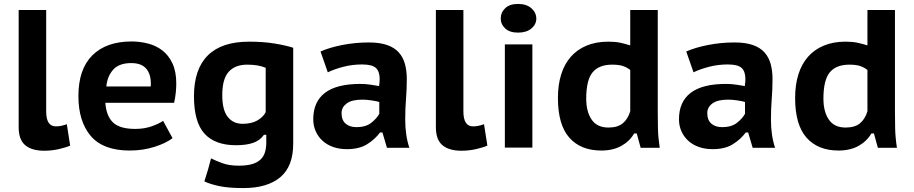

<svg xmlns="http://www.w3.org/2000/svg" viewBox="-20 -751 4652 977"><path d="M215 -184Q215 -108 264 -108Q278 -108 290.5 -110.5Q303 -113 320 -119L337 -10Q317 -1 280.5 7.5Q244 16 205 16Q142 16 108.5 -12Q75 -40 75 -104V-700H215Z M858 -48Q824 -22 765.5 -3.5Q707 15 640 15Q505 15 442 -59Q379 -133 379 -262Q379 -399 450 -469.5Q521 -540 650 -540Q692 -540 733 -529.5Q774 -519 806 -494.5Q838 -470 857.5 -428.5Q877 -387 877 -326Q877 -305 874.5 -280Q872 -255 866 -228H516Q521 -160 555.5 -127.5Q590 -95 668 -95Q715 -95 752.5 -108.5Q790 -122 810 -136ZM648 -430Q586 -430 556 -396.5Q526 -363 521 -311H747Q751 -366 727 -398Q703 -430 648 -430Z M1472 -20Q1472 96 1406 151Q1340 206 1219 206Q1141 206 1093.5 195.5Q1046 185 1020 172Q1033 132 1039.5 108.5Q1046 85 1049 73Q1052 61 1053 58Q1054 55 1054 55Q1078 67 1112 79.5Q1146 92 1195 92Q1236 92 1263 84Q1290 76 1306 60.5Q1322 45 1328.5 23Q1335 1 1335 -26V-65H1323Q1303 -36 1268 -24Q1233 -12 1181 -12Q1074 -12 1020.5 -71Q967 -130 967 -261Q967 -399 1037.5 -469Q1108 -539 1247 -539Q1320 -539 1377.5 -529.5Q1435 -520 1472 -508ZM1214 -121Q1260 -121 1289.5 -138Q1319 -155 1332 -180V-406Q1295 -422 1238 -422Q1177 -422 1144 -386Q1111 -350 1111 -267Q1111 -191 1139 -156Q1167 -121 1214 -121Z M1611 -489Q1656 -509 1721.5 -522Q1787 -535 1857 -535Q1912 -535 1949.5 -522Q1987 -509 2009 -484.5Q2031 -460 2040.5 -425.5Q2050 -391 2050 -349Q2050 -298 2046 -248Q2042 -198 2042 -142Q2042 -104 2047 -68Q2052 -32 2063 1H1949L1926 -77H1914Q1888 -42 1848 -17Q1808 8 1745 8Q1707 8 1675.5 -3Q1644 -14 1621.5 -34.5Q1599 -55 1586.5 -83Q1574 -111 1574 -144Q1574 -233 1633.5 -278.5Q1693 -324 1814 -324Q1842 -324 1870 -319.5Q1898 -315 1909 -313Q1912 -334 1912 -349Q1912 -387 1893 -405Q1874 -423 1822 -423Q1774 -423 1728.5 -411.5Q1683 -400 1648 -383ZM1794 -104Q1841 -104 1869 -126Q1897 -148 1910 -172V-232Q1905 -234 1894.5 -236Q1884 -238 1871.5 -240Q1859 -242 1846.5 -243Q1834 -244 1824 -244Q1770 -244 1744 -224.5Q1718 -205 1718 -176Q1718 -140 1738.5 -122Q1759 -104 1794 -104Z M2338 -184Q2338 -108 2387 -108Q2401 -108 2413.5 -110.5Q2426 -113 2443 -119L2460 -10Q2440 -1 2403.5 7.5Q2367 16 2328 16Q2265 16 2231.5 -12Q2198 -40 2198 -104V-700H2338Z M2549 -525H2689V0H2549ZM2528 -656Q2528 -688 2551 -709.5Q2574 -731 2616 -731Q2659 -731 2684 -709Q2709 -687 2709 -656Q2709 -627 2684 -606Q2659 -585 2616 -585Q2574 -585 2551 -606Q2528 -627 2528 -656Z M3327 -184Q3327 -142 3328 -97Q3329 -52 3337 1H3240L3220 -72H3207Q3184 -32 3141.5 -8.5Q3099 15 3040 15Q2935 15 2877 -50.5Q2819 -116 2819 -253Q2819 -319 2835.5 -372Q2852 -425 2884.5 -462Q2917 -499 2965 -519Q3013 -539 3076 -539Q3111 -539 3136.5 -533.5Q3162 -528 3187 -520V-700H3327ZM3076 -102Q3123 -102 3149 -123.5Q3175 -145 3187 -185V-395Q3169 -409 3148.5 -415.5Q3128 -422 3095 -422Q3028 -422 2995.5 -383Q2963 -344 2963 -249Q2963 -183 2990.5 -142.5Q3018 -102 3076 -102Z M3472 -489Q3517 -509 3582.5 -522Q3648 -535 3718 -535Q3773 -535 3810.5 -522Q3848 -509 3870 -484.5Q3892 -460 3901.5 -425.5Q3911 -391 3911 -349Q3911 -298 3907 -248Q3903 -198 3903 -142Q3903 -104 3908 -68Q3913 -32 3924 1H3810L3787 -77H3775Q3749 -42 3709 -17Q3669 8 3606 8Q3568 8 3536.5 -3Q3505 -14 3482.5 -34.5Q3460 -55 3447.5 -83Q3435 -111 3435 -144Q3435 -233 3494.5 -278.5Q3554 -324 3675 -324Q3703 -324 3731 -319.5Q3759 -315 3770 -313Q3773 -334 3773 -349Q3773 -387 3754 -405Q3735 -423 3683 -423Q3635 -423 3589.5 -411.5Q3544 -400 3509 -383ZM3655 -104Q3702 -104 3730 -126Q3758 -148 3771 -172V-232Q3766 -234 3755.5 -236Q3745 -238 3732.5 -240Q3720 -242 3707.5 -243Q3695 -244 3685 -244Q3631 -244 3605 -224.5Q3579 -205 3579 -176Q3579 -140 3599.5 -122Q3620 -104 3655 -104Z M4534 -184Q4534 -142 4535 -97Q4536 -52 4544 1H4447L4427 -72H4414Q4391 -32 4348.5 -8.5Q4306 15 4247 15Q4142 15 4084 -50.5Q4026 -116 4026 -253Q4026 -319 4042.5 -372Q4059 -425 4091.5 -462Q4124 -499 4172 -519Q4220 -539 4283 -539Q4318 -539 4343.5 -533.5Q4369 -528 4394 -520V-700H4534ZM4283 -102Q4330 -102 4356 -123.5Q4382 -145 4394 -185V-395Q4376 -409 4355.5 -415.5Q4335 -422 4302 -422Q4235 -422 4202.5 -383Q4170 -344 4170 -249Q4170 -183 4197.5 -142.5Q4225 -102 4283 -102Z"/></svg>

Font: PT Sans Caption
Style: Bold
Weight: 700
Designer: A.Korolkova, O.Umpeleva, V.Yefimov
Foundry: ParaType Ltd
Version: Version 2.003W OFL